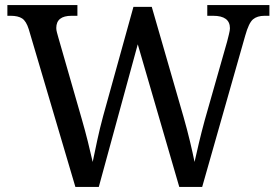

<svg xmlns="http://www.w3.org/2000/svg" viewBox="-20 -734 1087 754"><path d="M93 -619Q83 -651 67 -661.5Q51 -672 22 -672H9V-714H284V-672H261Q201 -672 201 -624Q201 -616 203.5 -607Q206 -598 209 -587L301 -267Q314 -222 325 -178Q336 -134 344 -98Q352 -137 362 -183.5Q372 -230 385 -278L504 -707H576L701 -274Q715 -225 726 -179Q737 -133 744 -98Q752 -134 761.5 -174Q771 -214 784 -262L872 -571Q875 -583 879 -599Q883 -615 883 -623Q883 -672 817 -672H794V-714H1038V-672H1019Q990 -672 973.5 -658Q957 -644 943 -594L774 0H684L521 -560L368 0H276Z"/></svg>

Font: Noto Serif Yezidi
Style: Regular
Weight: 400
Designer: Dalton Maag Ltd
Foundry: Dalton Maag Ltd
Version: Version 1.001; ttfautohint (v1.8.4.7-5d5b)